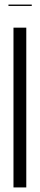

<svg xmlns="http://www.w3.org/2000/svg" viewBox="-20 -820 175 840"><path d="M95 -699V0H39V-699ZM119 -794H17V-800H119Z"/></svg>

Font: Moniqa Cond Display
Style: Regular
Weight: 400
Width: 3
Designer: Rajesh Rajput
Foundry: Rajesh Rajput
Version: Version 1.000